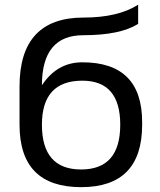

<svg xmlns="http://www.w3.org/2000/svg" viewBox="-20 -771 664 796"><path d="M569.3 -253.9Q569.3 4.9 316.4 4.9Q61 4.9 61 -253.9V-412.6Q61 -698.2 326.7 -698.2Q469.2 -698.2 552.7 -751.5V-671.9Q478 -625 325.2 -625Q153.8 -625 153.8 -417.5Q216.8 -512.7 321.3 -512.7Q569.3 -512.7 569.3 -264.6ZM316.4 -68.4Q478.5 -68.4 478.5 -253.9Q478.5 -436.5 321.3 -436.5Q153.8 -436.5 153.8 -253.9Q153.8 -68.4 316.4 -68.4Z"/></svg>

Font: Voltera
Style: Regular
Weight: 400
Designer: Bernd Montag
Version: Version 1.301